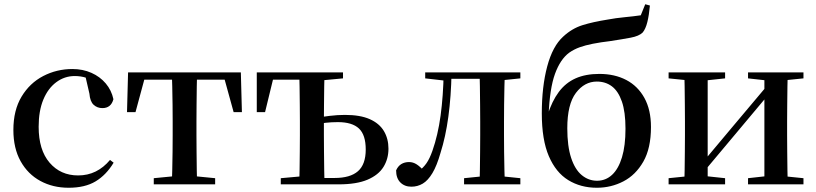

<svg xmlns="http://www.w3.org/2000/svg" viewBox="-20 -868 3844 904"><path d="M303 16Q229 16 170 -16Q111 -48 77 -109Q43 -170 43 -256Q43 -349 81.5 -413Q120 -477 183.5 -510Q247 -543 321 -543Q370 -543 410.5 -525Q451 -507 478 -475Q505 -443 514 -401Q503 -359 462 -359Q438 -359 421 -374.5Q404 -390 401 -427L380 -518L440 -476Q411 -494 385.5 -502Q360 -510 332 -510Q284 -510 245 -481Q206 -452 184 -399Q162 -346 162 -271Q162 -162 213.5 -102Q265 -42 348 -42Q393 -42 430.5 -60.5Q468 -79 498 -115L515 -102Q480 -44 430 -14Q380 16 303 16Z M578 -340 583 -527H1114L1119 -340H1080L1029 -525L1085 -493H612L668 -525L618 -340ZM704 0V-29L817 -40H881L993 -29V0ZM789 0Q790 -25 791 -66.5Q792 -108 792.5 -153Q793 -198 793 -232V-296Q793 -330 792.5 -374.5Q792 -419 791 -461Q790 -503 789 -527H908Q907 -503 906.5 -461Q906 -419 905.5 -374.5Q905 -330 905 -296V-232Q905 -198 905.5 -153Q906 -108 906.5 -66.5Q907 -25 908 0Z M1449 0V-30H1555Q1629 -30 1665.5 -62Q1702 -94 1702 -164Q1702 -233 1670 -263Q1638 -293 1571 -293Q1541 -293 1514 -290Q1487 -287 1460 -281V-312Q1496 -318 1532.5 -322.5Q1569 -327 1604 -327Q1676 -327 1721 -307Q1766 -287 1787.5 -251Q1809 -215 1809 -168Q1809 -120 1785.5 -82Q1762 -44 1710.5 -22Q1659 0 1574 0ZM1389 0Q1390 -25 1390.5 -66.5Q1391 -108 1391.5 -153Q1392 -198 1392 -232V-296Q1392 -330 1391.5 -374.5Q1391 -419 1390.5 -461Q1390 -503 1389 -527H1508Q1507 -503 1506.5 -461Q1506 -419 1505.5 -374.5Q1505 -330 1505 -296V-232Q1505 -198 1505.5 -153Q1506 -108 1506.5 -66.5Q1507 -25 1508 0ZM1189 -340V-527H1450V-493H1219L1273 -525L1228 -340ZM1302 0V-29L1424 -40H1449V0ZM1450 -488V-527H1595V-499L1478 -488Z M1917 11Q1885 11 1865 -9Q1845 -29 1845 -66Q1854 -86 1869.5 -95.5Q1885 -105 1906 -105Q1925 -105 1942 -94Q1959 -83 1977 -62V-50H1951V-62Q1973 -78 1988 -99.5Q2003 -121 2016 -158Q2042 -232 2054.5 -324Q2067 -416 2069 -527H2106Q2104 -414 2091 -318.5Q2078 -223 2054 -148Q2037 -88 2016 -53Q1995 -18 1970.5 -3.5Q1946 11 1917 11ZM1982 -499V-527H2086V-488H2078ZM2087 -497V-527H2277V-497ZM2165 0V-29L2273 -40H2323L2430 -29V0ZM2238 0Q2239 -25 2239.5 -66.5Q2240 -108 2240.5 -153Q2241 -198 2241 -232V-296Q2241 -330 2240.5 -374.5Q2240 -419 2239.5 -461Q2239 -503 2238 -527H2357Q2356 -503 2355 -461Q2354 -419 2353.5 -374.5Q2353 -330 2353 -296V-232Q2353 -198 2353.5 -153Q2354 -108 2355 -66.5Q2356 -25 2357 0ZM2297 -488V-527H2430V-499L2323 -488Z M2790 16Q2714 16 2655.5 -20Q2597 -56 2564 -133Q2531 -210 2531 -334Q2531 -460 2556.5 -555.5Q2582 -651 2632 -696Q2673 -734 2722.5 -749.5Q2772 -765 2842 -776Q2879 -783 2921 -787Q2963 -791 2997 -796L3018 -848L3040 -842Q3036 -797 3028 -764.5Q3020 -732 3006 -715Q2989 -698 2949 -690.5Q2909 -683 2856 -675Q2807 -669 2771.5 -662Q2736 -655 2709.5 -645.5Q2683 -636 2660 -620Q2618 -589 2593 -520Q2568 -451 2563 -324L2558 -326Q2579 -392 2611 -435Q2643 -478 2690 -499Q2737 -520 2802 -520Q2874 -520 2928.5 -491.5Q2983 -463 3014 -407Q3045 -351 3045 -270Q3045 -170 3009 -107Q2973 -44 2915 -14Q2857 16 2790 16ZM2791 -17Q2832 -17 2862 -45Q2892 -73 2908.5 -127.5Q2925 -182 2925 -262Q2925 -341 2908 -390Q2891 -439 2861 -461.5Q2831 -484 2790 -484Q2732 -484 2691.5 -430.5Q2651 -377 2651 -264Q2651 -180 2669 -125Q2687 -70 2719 -43.5Q2751 -17 2791 -17Z M3128 0V-29L3236 -40H3291L3394 -29V0ZM3502 0V-29L3601 -40H3655L3763 -29V0ZM3201 0Q3203 -25 3203.5 -66.5Q3204 -108 3204.5 -153Q3205 -198 3205 -232V-296Q3205 -330 3204.5 -374.5Q3204 -419 3203.5 -461Q3203 -503 3201 -527H3312V0ZM3286 -50 3243 -73H3263L3429 -271L3604 -479L3646 -457H3627L3457 -254ZM3579 0V-527H3689Q3688 -503 3687.5 -461Q3687 -419 3686.5 -374.5Q3686 -330 3686 -296V-232Q3686 -198 3686.5 -153Q3687 -108 3687.5 -66.5Q3688 -25 3689 0ZM3128 -499V-527H3394V-499L3291 -488H3237ZM3502 -499V-527H3763V-499L3655 -488H3601Z"/></svg>

Font: Noto Serif KR SemiBold
Style: Regular
Weight: 600
Designer: Ryoko NISHIZUKA 西塚涼子 (kana & ideographs); Frank Grießhammer (Latin, Greek & Cyrillic); Wenlong ZHANG 张文龙 (bopomofo); San
Foundry: Adobe
Version: Version 2.003-H1;hotconv 1.1.1;makeotfexe 2.6.0